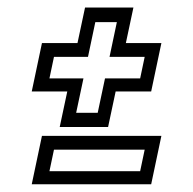

<svg xmlns="http://www.w3.org/2000/svg" viewBox="-20 -605 510 508"><path d="M138 -269 158 -363H64L91 -491H185L205 -585H333L313 -491H407L380 -363H286L266 -269ZM181.5 -306.5H238.5L257.8 -397.5H350.8L362.8 -454.5H269.8L289.2 -546.5H232.2L212.8 -454.5H122.8L110.8 -397.5H200.8ZM64 -117.5 91 -245.5H407L380 -117.5ZM110.8 -152H350.8L362.8 -209H122.8Z"/></svg>

Font: Tourney Thin
Style: Italic
Weight: 100
Italic angle: -12°
Designer: Tyler Finck
Foundry: Etcetera Type Co
Version: Version 1.015